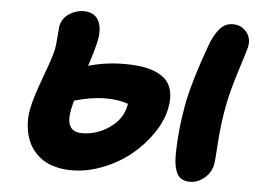

<svg xmlns="http://www.w3.org/2000/svg" viewBox="-47 -696 984 728"><g transform="rotate(5 445.5 -332.5)"><path d="M250 -32.2Q216.3 -32.2 188.5 -39.6Q160.6 -46.9 141.1 -59.6Q121.6 -72.3 106.9 -89.6Q92.3 -106.9 84 -126.5Q75.7 -146 71.8 -167.7Q67.9 -189.5 68.4 -210.4Q68.8 -231.4 73.2 -252Q81.5 -294.4 111.1 -373.8Q140.6 -453.1 147 -482.9Q150.4 -500.5 152.6 -533Q154.8 -565.4 155.8 -571.8Q162.6 -603.5 188.5 -620.4Q214.4 -637.2 243.2 -637.2Q283.2 -637.2 299.3 -608.4Q315.4 -579.6 306.2 -532.2Q298.8 -495.6 277.8 -432.1Q342.3 -451.2 417 -451.2Q521 -451.2 565.7 -413.6Q610.4 -376 594.2 -296.9Q584.5 -249 551.8 -201.2Q519 -153.3 472.9 -116Q426.8 -78.6 367.4 -55.4Q308.1 -32.2 250 -32.2ZM701.2 -27.8Q665.5 -27.8 651.9 -52.7Q638.2 -77.6 638.2 -121.1Q638.2 -218.8 660.2 -333Q678.7 -420.4 725.1 -546.9Q740.2 -588.9 760.7 -613Q781.2 -637.2 811 -637.2Q843.3 -637.2 862.8 -613.8Q882.3 -590.3 876 -558.1Q874.5 -547.9 849.4 -469.5Q824.2 -391.1 813 -335Q798.8 -265.1 793.7 -187.7Q788.6 -110.4 787.1 -104Q780.8 -69.8 755.1 -48.8Q729.5 -27.8 701.2 -27.8ZM227.1 -258.8Q211.9 -175.8 275.9 -175.8Q332.5 -175.8 380.6 -209Q428.7 -242.2 439 -293Q439.5 -294.4 439.9 -297.4Q440.4 -300.3 440.9 -301.8Q405.3 -314.9 354 -314.9Q301.3 -314.9 235.8 -295.9Q234.4 -289.6 231.4 -277.1Q228.5 -264.6 227.1 -258.8Z"/></g></svg>

Font: Shantell Sans Irregular
Style: Bold Italic
Weight: 700
Italic angle: -11.31°
Designer: Stephen Nixon, Anya Danilova, Shantell Martin
Foundry: Arrow Type
Version: Version 1.006;[9816181b4]